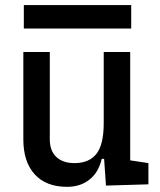

<svg xmlns="http://www.w3.org/2000/svg" viewBox="-20 -721 626 751"><path d="M242.2 9.8Q160.6 9.8 116 -38.8Q71.3 -87.4 71.3 -175.8V-517.6H174.8V-175.8Q174.8 -131.3 200.2 -107.2Q225.6 -83 271.5 -83Q328.1 -83 356.9 -118.9Q385.7 -154.8 385.7 -239.3V-517.6H489.3V-93.8L560.5 -83V0L394.5 4.9L387.2 -99.6H377.9Q365.7 -46.9 330.1 -18.6Q294.4 9.8 242.2 9.8ZM73.2 -609.4V-701.2H493.2V-609.4Z"/></svg>

Font: CaskaydiaMono NF
Style: Regular
Weight: 400
Designer: Aaron Bell
Foundry: Saja Typeworks
Version: Version 2111.001; ttfautohint (v1.8.4);Nerd Fonts 3.1.1